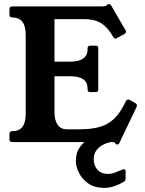

<svg xmlns="http://www.w3.org/2000/svg" viewBox="-20 -691 704 934"><path d="M639 -189Q650 -183 644 -170L561 4Q557 12 551 12Q545 12 543 9L539 4Q537 1 533.2 0.5Q529.4 0 520.7 0H40Q26 0 26 -13V-40Q26 -53 40 -53H41Q105 -53 105 -136V-523Q105 -606 40 -606Q26 -606 26 -620V-646Q26 -660 40 -660H479.8Q493 -660 497.7 -664L502.4 -669Q504.3 -671 510 -671Q517 -671 521 -664L590 -545Q593 -541 593 -537Q593 -530 586 -526L551 -507Q544 -503 541 -503Q536 -503 531 -511L528 -516Q510 -546 490.5 -564Q471 -582 446 -590Q421 -598 387 -598H245V-391H322Q362 -391 384 -406Q406 -421 406 -450V-456Q406 -469 419 -469H445Q458 -469 458 -456V-256Q458 -243 445 -243H419Q406 -243 406 -256V-261Q406 -320 322 -320H245V-146Q245 -106 260.5 -84Q276 -62 305 -62H363Q411.4 -62 446.2 -69Q481 -76 506.5 -91.5Q532 -107 552 -132Q572 -157 590 -194L593 -200Q595 -205 600.5 -206.5Q606 -208 611 -205ZM528 -16Q530 -14 531 -11Q532 -8 532 -6Q532 0 521 0Q517 0 503.5 4Q490 8 474.5 17Q459 26 447.5 42.5Q436 59 436 83Q436 114 454 134.5Q472 155 506 155Q522 155 538 149Q554 143 566.5 137.5Q579 132 583 132Q591 132 591 143V178Q591 188 584 192Q533 223 488 223Q440 223 409.5 201.5Q379 180 364 149.5Q349 119 349 92Q349 52 368 25.5Q387 -1 413.5 -16Q440 -31 464 -37.5Q488 -44 498 -44Q507 -44 513 -36Z"/></svg>

Font: Young Serif Light
Style: Regular
Weight: 300
Designer: Bastien Sozeau
Foundry: NBR — Bastien Sozeau
Version: Version 5.001